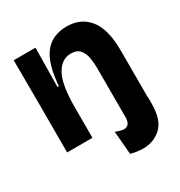

<svg xmlns="http://www.w3.org/2000/svg" viewBox="-168 -657 889 946"><g transform="rotate(-30 276.5 -184.0)"><path d="M39 0V-286L38 -525H162L159 -303H167Q176 -427 220 -483Q264 -539 347 -539Q427 -539 473 -481.5Q519 -424 519 -303V-37H520V0Q520 92 477.5 131.5Q435 171 374 171Q340 171 304 161L293 29Q335 47 354 38.5Q373 30 375 0V-285Q375 -313 370.5 -342.5Q366 -372 349.5 -392.5Q333 -413 297 -413Q245 -413 214 -358Q183 -303 183 -176V0Z"/></g></svg>

Font: Bricolage Grotesque 48pt Bricolage Grotesque 48pt Regular
Style: Bold
Weight: 700
Designer: Mathieu Triay
Foundry: Atelier Triay
Version: Version 1.000; ttfautohint (v1.8.4.7-5d5b);gftools[0.9.32]